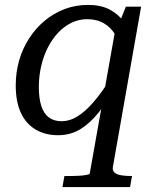

<svg xmlns="http://www.w3.org/2000/svg" viewBox="-20 -538 634 781"><path d="M234 223 242 178H271Q284 178 301 177Q318 176 331.5 173.5Q345 171 345 168L453 -440L463 -439L492 -511H554L439 142Q437 156 446 164Q455 172 473 175Q491 178 515 178H517L509 223ZM517 -377 472 -321Q468 -364 450 -395Q432 -426 403 -443Q374 -460 335 -460Q301 -460 271 -445.5Q241 -431 216.5 -405Q192 -379 174.5 -344.5Q157 -310 147.5 -269Q138 -228 138 -184Q138 -138 148 -107Q158 -76 178.5 -60.5Q199 -45 230 -45Q264 -45 296 -65Q328 -85 361.5 -124Q395 -163 431 -221L456 -192Q419 -128 382.5 -82Q346 -36 306 -12Q266 12 216 12Q164 12 125 -11Q86 -34 65 -79Q44 -124 44 -191Q44 -244 58 -292.5Q72 -341 98.5 -382Q125 -423 161.5 -453.5Q198 -484 242.5 -501Q287 -518 338 -518Q390 -518 425.5 -499.5Q461 -481 483.5 -449.5Q506 -418 517 -377Z"/></svg>

Font: Roboto Serif 20pt
Style: Italic
Weight: 400
Italic angle: -10°
Designer: Greg Gazdowicz
Foundry: Commercial Type
Version: Version 1.008